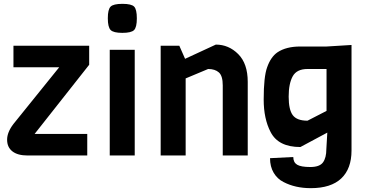

<svg xmlns="http://www.w3.org/2000/svg" viewBox="-20 -809 1921 999"><path d="M434 0H123Q72 0 44.5 -21.5Q17 -43 17 -82Q17 -121 50 -164L288 -459H50V-571H444V-472L160 -112H434Z M617 -789Q664 -789 678 -774.5Q692 -760 692 -713.5Q692 -667 677.5 -652.5Q663 -638 616.5 -638Q570 -638 555.5 -653Q541 -668 541 -714Q541 -760 555.5 -774.5Q570 -789 617 -789ZM681 0H551V-550H681Z M1269 0H1139V-365Q1139 -414 1119 -432Q1099 -450 1063 -450L946 -401V0H816V-571H913L943 -503L1103 -577Q1170 -577 1219.5 -527.5Q1269 -478 1269 -383Z M1679 -567 1809 -575V-26Q1809 69 1755.5 119.5Q1702 170 1597 170Q1516 170 1455 138Q1423 122 1404 90Q1385 58 1385 14L1506 8Q1506 36 1526 48Q1546 60 1594.5 60Q1643 60 1660.5 36Q1678 12 1678 -33L1683 -119L1543 -44Q1428 -44 1388 -122Q1352 -191 1352 -291Q1352 -410 1370 -459Q1389 -513 1424 -537Q1469 -567 1542 -567ZM1679 -232V-450H1580Q1524 -450 1503 -412Q1482 -374 1482 -306Q1482 -238 1503.5 -209.5Q1525 -181 1580 -181Z"/></svg>

Font: Viga
Style: Regular
Weight: 400
Designer: Oscar Yáñez
Foundry: Fontstage
Version: Version 1.001